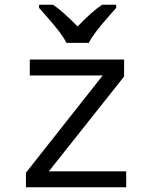

<svg xmlns="http://www.w3.org/2000/svg" viewBox="-20 -786 640 806"><path d="M509.8 0H88.9V-61L411.1 -469.2H105V-536.1H501V-464.8L185.1 -66.9H509.8ZM467.8 -752.9Q455.6 -738.8 439 -720.2Q370.1 -643.1 353 -606H258.8Q241.7 -643.1 172.9 -720.2L144 -752.9V-766.1H202.6Q242.7 -739.7 305.7 -674.8Q365.2 -737.3 408.7 -766.1H467.8Z"/></svg>

Font: Noto Mono
Style: Regular
Weight: 400
Designer: Monotype Design Team
Foundry: Monotype Imaging Inc.
Version: Version 1.00